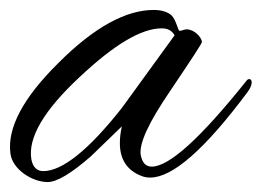

<svg xmlns="http://www.w3.org/2000/svg" viewBox="-29 -601 526 386"><path d="M468 -415C474 -423 477 -430 477 -435C477 -440 475 -442 472 -442C470 -442 468 -441 466 -438C374 -323 311 -266 276 -266C264 -266 257 -274 254 -289C250 -312 270 -355 313 -418C356 -482 378 -515 377 -517C376 -526 362 -542 346 -542C341 -542 337 -539 332 -539C329 -539 325 -561 316 -570C308 -577 296 -581 280 -581C224 -581 160 -546 89 -475C18 -405 -15 -344 -8 -292C-4 -261 35 -235 67 -235C85 -235 114 -252 154 -287L216 -347C213 -334 212 -323 212 -313C212 -280 227 -258 256 -247C261 -245 267 -244 273 -244C318 -244 383 -301 468 -415ZM322 -530 216 -384C149 -299 96 -257 58 -257C45 -257 37 -265 34 -281C27 -324 59 -379 131 -446C200 -511 255 -544 296 -544C309 -544 317 -539 322 -530Z"/></svg>

Font: AlexBrush
Style: Regular
Weight: 400
Designer: Robert E. Leuschke
Foundry: Robert E. Leuschke
Version: Version 1.001